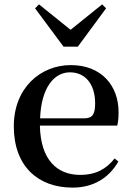

<svg xmlns="http://www.w3.org/2000/svg" viewBox="-20 -840 602 876"><path d="M311 16C406 16 477 -28 520 -103L503 -117C465 -69 417 -42 346 -42C241 -42 165 -110 162 -267H515C519 -284 521 -303 521 -328C521 -449 443 -543 303 -543C165 -543 43 -439 43 -264C43 -81 154 16 311 16ZM163 -300C168 -440 227 -510 299 -510C370 -510 414 -455 414 -369C414 -320 403 -300 364 -300ZM158 -820 140 -802 270 -627H335L464 -802L446 -820L302 -704Z"/></svg>

Font: Noto Serif HK SemiBold
Style: Regular
Weight: 600
Designer: Ryoko NISHIZUKA 西塚涼子 (kana & ideographs); Frank Grießhammer (Latin, Greek & Cyrillic); Wenlong ZHANG 张文龙 (bopomofo); San
Foundry: Adobe
Version: Version 2.001;hotconv 1.1.0;makeotfexe 2.6.0